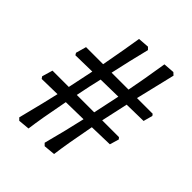

<svg xmlns="http://www.w3.org/2000/svg" viewBox="-184 -722 866 866"><g transform="rotate(45 249.0 -288.5)"><path d="M83 35 72 24Q107 -113 120 -172L21 -170L14 -180L29 -231H133Q138 -253 146.5 -295Q155 -337 159 -355L53 -353L47 -363L61 -413H170Q193 -537 204 -608L257 -612L268 -601Q245 -510 224 -413H332Q348 -494 366 -608L419 -612L431 -601Q409 -512 386 -413H486L492 -405L480 -361L374 -359Q369 -338 360 -295Q351 -252 346 -231H453L460 -223L447 -179L335 -176Q309 -41 300 30L245 35L234 24Q264 -89 283 -175L172 -173Q146 -40 137 30ZM184 -231H295Q298 -246 322 -358L211 -356Q198 -302 184 -231Z"/></g></svg>

Font: Albura Medium
Style: Italic
Weight: 462
Italic angle: -7°
Designer: Mercedes Jáuregui
Foundry: Omnibus-Type Team
Version: Version 1.000